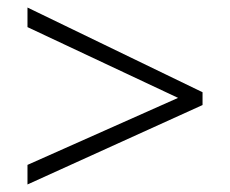

<svg xmlns="http://www.w3.org/2000/svg" viewBox="-20 -617 611 510"><path d="M53 -179 453 -357 53 -545V-597L518 -372V-338L53 -127Z"/></svg>

Font: Noto Sans Cherokee Light
Style: Regular
Weight: 300
Designer: Monotype Design Team
Foundry: Monotype Imaging Inc.
Version: Version 2.001; ttfautohint (v1.8.4.7-5d5b)